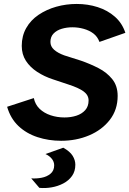

<svg xmlns="http://www.w3.org/2000/svg" viewBox="-20 -700 654 971"><path d="M289 12Q226 12 169.5 -6.5Q113 -25 73 -63Q33 -101 16 -160L151 -204Q158 -171 180.5 -149.5Q203 -128 236 -117Q269 -106 306 -106Q339 -106 366.5 -115Q394 -124 411 -143Q428 -162 428 -192Q428 -219 403 -237.5Q378 -256 325 -273L247 -299Q204 -313 168 -336.5Q132 -360 111 -392.5Q90 -425 90 -468Q90 -518 112.5 -558Q135 -598 175 -625Q215 -652 264.5 -666Q314 -680 368 -680Q424 -680 474 -664Q524 -648 561 -615.5Q598 -583 614 -534L483 -488Q473 -515 452.5 -530.5Q432 -546 404 -554Q376 -562 346 -562Q318 -562 292.5 -554.5Q267 -547 251 -530.5Q235 -514 235 -488Q235 -465 253.5 -448.5Q272 -432 305 -420L390 -393Q436 -377 478 -355.5Q520 -334 547.5 -300Q575 -266 575 -215Q575 -145 535.5 -94Q496 -43 431 -15.5Q366 12 289 12ZM179 250 138 202Q163 204 190 199Q217 194 235.5 178.5Q254 163 254 136Q254 118 242 103Q230 88 210 79L300 47Q334 66 347.5 88Q361 110 361 133Q361 166 344.5 189.5Q328 213 300.5 227.5Q273 242 241 247.5Q209 253 179 250Z"/></svg>

Font: Atkinson Hyperlegible Next
Style: Bold Italic
Weight: 700
Italic angle: -12°
Designer: Elliott Scott, Megan Eiswerth, Linus Boman, Theodore Petrosky, Letters from Sweden
Foundry: Applied Design Works, Letters from Sweden
Version: Version 2.001